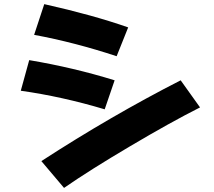

<svg xmlns="http://www.w3.org/2000/svg" viewBox="-20 -835 1040 934"><path d="M603.5 -701.7 547.4 -561.5Q343.3 -628.9 146 -665.5L195.3 -814.9Q432.6 -761.7 603.5 -701.7ZM953.1 -312.5Q810.5 -240.7 610.4 -122.1Q417 -7.8 291.5 79.1L181.2 -51.3Q520.5 -271.5 858.9 -444.3ZM537.6 -444.3 489.3 -303.2Q282.2 -365.2 81.1 -393.6L122.1 -542.5Q338.9 -505.9 537.6 -444.3Z"/></svg>

Font: Droid Sans
Style: Regular
Weight: 400
Foundry: Ascender Corporation
Version: Version 1.00 build 114